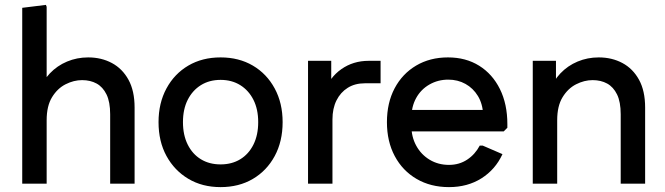

<svg xmlns="http://www.w3.org/2000/svg" viewBox="-20 -752 2721 786"><path d="M71 0V-720L168 -732L171 -724V-368L139 -377Q154 -420 184 -451.5Q214 -483 254.5 -500Q295 -517 341 -517Q395 -517 438 -494Q481 -471 506 -425.5Q531 -380 531 -312V0H431V-284Q431 -335 416 -365.5Q401 -396 375.5 -410Q350 -424 316 -424Q282 -424 248.5 -407Q215 -390 193 -354Q171 -318 171 -260V0Z M883 14Q808 14 751 -20Q694 -54 661.5 -113.5Q629 -173 629 -252Q629 -330 661.5 -390Q694 -450 751 -483.5Q808 -517 883 -517Q958 -517 1015 -483.5Q1072 -450 1104.5 -390Q1137 -330 1137 -252Q1137 -173 1104.5 -113Q1072 -53 1015 -19.5Q958 14 883 14ZM883 -79Q929 -79 963.5 -100Q998 -121 1017.5 -160Q1037 -199 1037 -252Q1037 -305 1017.5 -343.5Q998 -382 963.5 -403.5Q929 -425 883 -425Q837 -425 802.5 -403.5Q768 -382 748.5 -343.5Q729 -305 729 -252Q729 -199 748.5 -160Q768 -121 802.5 -100Q837 -79 883 -79Z M1241 0V-503H1336V-368L1309 -377Q1329 -435 1377.5 -469Q1426 -503 1489 -503H1538V-411H1473Q1433 -411 1403.5 -392.5Q1374 -374 1357.5 -341Q1341 -308 1341 -263V0Z M1818 14Q1743 14 1685.5 -19.5Q1628 -53 1596 -113Q1564 -173 1564 -252Q1564 -331 1595.5 -390.5Q1627 -450 1683.5 -483.5Q1740 -517 1814 -517Q1887 -517 1941.5 -483Q1996 -449 2026.5 -387.5Q2057 -326 2057 -244V-229L2042 -214H1615V-302H2009L1958 -282Q1956 -327 1936.5 -359Q1917 -391 1885.5 -408.5Q1854 -426 1815 -426Q1773 -426 1738 -406Q1703 -386 1683.5 -350.5Q1664 -315 1664 -268V-238Q1664 -192 1684 -155.5Q1704 -119 1739 -98Q1774 -77 1818 -77Q1860 -77 1892.5 -98.5Q1925 -120 1944 -156H1956L2037 -121Q2008 -58 1951 -22Q1894 14 1818 14Z M2161 0V-503H2256V-368L2229 -377Q2244 -420 2274 -451.5Q2304 -483 2344.5 -500Q2385 -517 2431 -517Q2485 -517 2528 -494Q2571 -471 2596 -425.5Q2621 -380 2621 -312V0H2521V-284Q2521 -335 2506 -365.5Q2491 -396 2465.5 -410Q2440 -424 2406 -424Q2372 -424 2338.5 -407Q2305 -390 2283 -354Q2261 -318 2261 -260V0Z"/></svg>

Font: Fustat SemiBold
Style: Regular
Weight: 600
Designer: Mohamed Gaber, Khaled Hosny, Laura Garcia Mut
Foundry: Kief Type Foundry, Alif Type Foundry, Hard Type Foundry
Version: Version 1.007